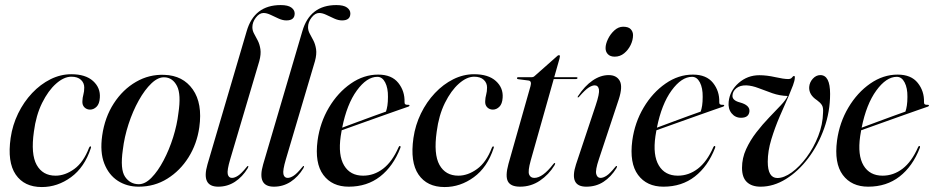

<svg xmlns="http://www.w3.org/2000/svg" viewBox="-20 -746 3775 776"><path d="M268.5 -436Q238.5 -436 206.8 -408Q175 -380 150.2 -330Q125.5 -280 117 -214Q104 -123 128.2 -79.5Q152.5 -36 204.5 -36Q243 -36 280.2 -63Q317.5 -90 340 -149Q343 -155 345.5 -154.5Q349.5 -153.5 347 -147Q321.5 -69.5 267 -29.8Q212.5 10 149 10Q78 10 43.5 -40.5Q9 -91 23 -188.5Q30.5 -240.5 53.2 -287.2Q76 -334 109.8 -369.8Q143.5 -405.5 184.2 -425.8Q225 -446 268 -446Q326 -446 356.2 -418.5Q386.5 -391 383.5 -351Q382 -326 370.2 -314.5Q358.5 -303 344 -303Q330.5 -303 321.2 -312.2Q312 -321.5 313 -337Q313.5 -351.5 317 -363.8Q320.5 -376 320.5 -392.5Q320.5 -411 307 -423.5Q293.5 -436 268.5 -436Z M644.5 -443.5Q719.5 -441 759.2 -384.5Q799 -328 785.5 -231.5Q776 -164.5 742 -110.2Q708 -56 656.2 -23.8Q604.5 8.5 540.5 8.5Q493 8.5 456.2 -15.2Q419.5 -39 401.5 -85Q383.5 -131 393 -198Q403.5 -272 440 -328.2Q476.5 -384.5 529.8 -415.2Q583 -446 644.5 -443.5ZM541 -1.5Q566.5 -1.5 592.5 -28Q618.5 -54.5 641.2 -97.8Q664 -141 679.8 -191.2Q695.5 -241.5 701 -288.5Q712.5 -364.5 695.5 -398Q678.5 -431.5 646.5 -433.5Q620 -435.5 592.5 -409.5Q565 -383.5 540.8 -340Q516.5 -296.5 499.5 -244.2Q482.5 -192 476.5 -141Q465 -61.5 485.5 -31.5Q506 -1.5 541 -1.5Z M1114.5 -725.5Q1144 -725.5 1157.5 -715.5Q1171 -705.5 1171 -691.5Q1171 -663.5 1137.5 -663.5Q1122.5 -663.5 1106 -671Q1089.5 -678.5 1073.8 -686Q1058 -693.5 1045 -693.5Q1028.5 -693.5 1014.2 -675Q1000 -656.5 1000 -636Q1000 -622.5 1007 -609.8Q1014 -597 1021.8 -582Q1029.5 -567 1032.5 -547Q1035.5 -527 1028 -499L910.5 -102.5Q897 -57 900.5 -42Q904 -27 917.5 -27Q928.5 -27 942.2 -36Q956 -45 976.5 -70.5Q980.5 -76 982.5 -75Q985.5 -74 981.5 -66.5Q960 -31 929.5 -11.2Q899 8.5 862 8.5Q792.5 8.5 818.5 -81.5L977 -620Q1007.5 -725.5 1114.5 -725.5Z M1339.5 -725.5Q1369 -725.5 1382.5 -715.5Q1396 -705.5 1396 -691.5Q1396 -663.5 1362.5 -663.5Q1347.5 -663.5 1331 -671Q1314.5 -678.5 1298.8 -686Q1283 -693.5 1270 -693.5Q1253.5 -693.5 1239.2 -675Q1225 -656.5 1225 -636Q1225 -622.5 1232 -609.8Q1239 -597 1246.8 -582Q1254.5 -567 1257.5 -547Q1260.5 -527 1253 -499L1135.5 -102.5Q1122 -57 1125.5 -42Q1129 -27 1142.5 -27Q1153.5 -27 1167.2 -36Q1181 -45 1201.5 -70.5Q1205.5 -76 1207.5 -75Q1210.5 -74 1206.5 -66.5Q1185 -31 1154.5 -11.2Q1124 8.5 1087 8.5Q1017.5 8.5 1043.5 -81.5L1202 -620Q1232.5 -725.5 1339.5 -725.5Z M1598 -148Q1569 -73.5 1516.2 -32.5Q1463.5 8.5 1389.5 8.5Q1322 8.5 1286.8 -39Q1251.5 -86.5 1263.5 -178Q1273.5 -251 1309.5 -311.5Q1345.5 -372 1397.8 -408.2Q1450 -444.5 1508.5 -444.5Q1563 -444.5 1589.8 -411Q1616.5 -377.5 1615 -333Q1614.5 -321 1629 -322.5Q1634 -323 1635 -320Q1635.5 -317 1630.5 -315Q1624 -313 1593.5 -302.2Q1563 -291.5 1520.8 -276.5Q1478.5 -261.5 1435.2 -246Q1392 -230.5 1361 -219.5Q1358.5 -207.5 1357 -195.5Q1346 -118.5 1370.8 -77.2Q1395.5 -36 1447.5 -36Q1491.5 -36 1528.2 -64Q1565 -92 1591 -151Q1593.5 -156.5 1596.5 -156Q1600.5 -155 1598 -148ZM1505 -435.5Q1462.5 -435.5 1422.2 -380.2Q1382 -325 1363 -230Q1390.5 -240.5 1425.2 -253.2Q1460 -266 1491.2 -277.5Q1522.5 -289 1540 -295Q1543.5 -305 1545.8 -319.5Q1548 -334 1548 -354.5Q1548.5 -390 1536.8 -412.8Q1525 -435.5 1505 -435.5Z M1896.5 -436Q1866.5 -436 1834.8 -408Q1803 -380 1778.2 -330Q1753.5 -280 1745 -214Q1732 -123 1756.2 -79.5Q1780.5 -36 1832.5 -36Q1871 -36 1908.2 -63Q1945.5 -90 1968 -149Q1971 -155 1973.5 -154.5Q1977.5 -153.5 1975 -147Q1949.5 -69.5 1895 -29.8Q1840.5 10 1777 10Q1706 10 1671.5 -40.5Q1637 -91 1651 -188.5Q1658.5 -240.5 1681.2 -287.2Q1704 -334 1737.8 -369.8Q1771.5 -405.5 1812.2 -425.8Q1853 -446 1896 -446Q1954 -446 1984.2 -418.5Q2014.5 -391 2011.5 -351Q2010 -326 1998.2 -314.5Q1986.5 -303 1972 -303Q1958.5 -303 1949.2 -312.2Q1940 -321.5 1941 -337Q1941.5 -351.5 1945 -363.8Q1948.5 -376 1948.5 -392.5Q1948.5 -411 1935 -423.5Q1921.5 -436 1896.5 -436Z M2116.5 -420.5 2074 -426Q2069.5 -426.5 2069.5 -430Q2069.5 -434 2075 -434H2128.5Q2136 -434 2140.5 -438.5L2231.5 -519Q2235 -523 2239 -523Q2243 -523 2243 -518.5Q2243 -515.5 2241 -508L2220 -434H2309.5Q2314 -434 2314 -431Q2314 -426.5 2306.5 -426.5H2218L2125 -97.5Q2113 -54.5 2118.5 -40.8Q2124 -27 2139.5 -27Q2173 -27 2216 -82.5Q2220 -88 2222.5 -87Q2225.5 -86 2221.5 -78.5Q2198 -40 2162 -15.8Q2126 8.5 2082 8.5Q2044 8.5 2032.8 -12.8Q2021.5 -34 2035 -83.5L2124 -397.5Q2130 -418.5 2116.5 -420.5Z M2464.5 -517Q2446.5 -517 2437 -526.8Q2427.5 -536.5 2427.5 -551.5Q2427.5 -568 2437.2 -588.2Q2447 -608.5 2463.2 -623.2Q2479.5 -638 2498.5 -638Q2520 -638 2529.2 -628Q2538.5 -618 2538.5 -604Q2538.5 -584 2528.8 -564Q2519 -544 2502.5 -530.5Q2486 -517 2464.5 -517ZM2400.5 -102.5Q2385.5 -58 2389.8 -42.5Q2394 -27 2407 -27Q2418 -27 2431.8 -36Q2445.5 -45 2466 -70.5Q2470 -76 2472.5 -75Q2475.5 -74 2471.5 -66.5Q2449.5 -31 2419.2 -11.2Q2389 8.5 2349.5 8.5Q2279 8.5 2308 -81.5L2387.5 -320Q2403.5 -367.5 2400.8 -384.2Q2398 -401 2383.5 -401Q2373 -401 2358.8 -391.8Q2344.5 -382.5 2321.5 -356Q2318 -351.5 2315.5 -352.5Q2313 -353 2316.5 -358Q2343 -398.5 2375 -420.5Q2407 -442.5 2440 -442.5Q2472 -442.5 2484.8 -419.2Q2497.5 -396 2481 -345Z M2870 -148Q2841 -73.5 2788.2 -32.5Q2735.5 8.5 2661.5 8.5Q2594 8.5 2558.8 -39Q2523.5 -86.5 2535.5 -178Q2545.5 -251 2581.5 -311.5Q2617.5 -372 2669.8 -408.2Q2722 -444.5 2780.5 -444.5Q2835 -444.5 2861.8 -411Q2888.5 -377.5 2887 -333Q2886.5 -321 2901 -322.5Q2906 -323 2907 -320Q2907.5 -317 2902.5 -315Q2896 -313 2865.5 -302.2Q2835 -291.5 2792.8 -276.5Q2750.5 -261.5 2707.2 -246Q2664 -230.5 2633 -219.5Q2630.5 -207.5 2629 -195.5Q2618 -118.5 2642.8 -77.2Q2667.5 -36 2719.5 -36Q2763.5 -36 2800.2 -64Q2837 -92 2863 -151Q2865.5 -156.5 2868.5 -156Q2872.5 -155 2870 -148ZM2777 -435.5Q2734.5 -435.5 2694.2 -380.2Q2654 -325 2635 -230Q2662.5 -240.5 2697.2 -253.2Q2732 -266 2763.2 -277.5Q2794.5 -289 2812 -295Q2815.5 -305 2817.8 -319.5Q2820 -334 2820 -354.5Q2820.5 -390 2808.8 -412.8Q2797 -435.5 2777 -435.5Z M3335 -366.5Q3335 -294.5 3311 -227.2Q3287 -160 3246.8 -106.8Q3206.5 -53.5 3156.5 -22.5Q3106.5 8.5 3054 8.5Q3018.5 8.5 2998.8 -10Q2979 -28.5 2979 -67.5Q2979 -107 2995.5 -143Q3012 -179 3037 -211.2Q3062 -243.5 3088.5 -271Q3115 -298.5 3135.8 -320.5Q3156.5 -342.5 3163.5 -358Q3131 -359 3101.8 -369.2Q3072.5 -379.5 3046 -389.8Q3019.5 -400 2996.5 -401Q2971 -401.5 2956.2 -389.5Q2941.5 -377.5 2940.5 -361Q2938 -340.5 2970.5 -332Q3011 -321 3009 -296Q3006.5 -270 2975 -270Q2951.5 -270 2936.8 -288.2Q2922 -306.5 2925 -334.5Q2929.5 -379.5 2965.5 -410.8Q3001.5 -442 3049 -442Q3079 -442 3113.5 -434.2Q3148 -426.5 3165.5 -426.5Q3176.5 -426.5 3181 -432.8Q3185.5 -439 3189.5 -439Q3193 -439 3192.5 -432Q3192 -420 3185 -401.2Q3178 -382.5 3168 -359V-358Q3167.5 -358 3167.5 -358Q3151 -321 3131.5 -275.8Q3112 -230.5 3097.5 -183Q3083 -135.5 3083 -92.5Q3083 -27 3121.5 -26.5Q3148.5 -26.5 3180 -49.2Q3211.5 -72 3240 -110.5Q3268.5 -149 3287 -196Q3305.5 -243 3306.5 -291Q3308 -312.5 3301.2 -322.2Q3294.5 -332 3282 -341Q3248.5 -363 3250.5 -394.5Q3252 -413.5 3265.2 -428Q3278.5 -442.5 3295.5 -442.5Q3335 -442.5 3335 -366.5Z M3697.5 -148Q3668.5 -73.5 3615.8 -32.5Q3563 8.5 3489 8.5Q3421.5 8.5 3386.2 -39Q3351 -86.5 3363 -178Q3373 -251 3409 -311.5Q3445 -372 3497.2 -408.2Q3549.5 -444.5 3608 -444.5Q3662.5 -444.5 3689.2 -411Q3716 -377.5 3714.5 -333Q3714 -321 3728.5 -322.5Q3733.5 -323 3734.5 -320Q3735 -317 3730 -315Q3723.5 -313 3693 -302.2Q3662.5 -291.5 3620.2 -276.5Q3578 -261.5 3534.8 -246Q3491.5 -230.5 3460.5 -219.5Q3458 -207.5 3456.5 -195.5Q3445.5 -118.5 3470.2 -77.2Q3495 -36 3547 -36Q3591 -36 3627.8 -64Q3664.5 -92 3690.5 -151Q3693 -156.5 3696 -156Q3700 -155 3697.5 -148ZM3604.5 -435.5Q3562 -435.5 3521.8 -380.2Q3481.5 -325 3462.5 -230Q3490 -240.5 3524.8 -253.2Q3559.5 -266 3590.8 -277.5Q3622 -289 3639.5 -295Q3643 -305 3645.2 -319.5Q3647.5 -334 3647.5 -354.5Q3648 -390 3636.2 -412.8Q3624.5 -435.5 3604.5 -435.5Z"/></svg>

Font: Fraunces 144pt
Style: Italic
Weight: 400
Italic angle: -16°
Version: Version 1.000;[b76b70a41]